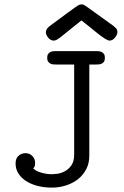

<svg xmlns="http://www.w3.org/2000/svg" viewBox="-20 -844 565 875"><path d="M189 -697Q189 -713 209 -727Q258 -763 284.5 -783Q311 -803 324.5 -812Q338 -821 342.5 -822.5Q347 -824 351 -824H353Q357 -824 361.5 -822Q366 -820 379.5 -810.5Q393 -801 420 -781.5Q447 -762 497 -726Q502 -722 508.5 -715.5Q515 -709 515 -698Q515 -686 504 -672.5Q493 -659 479 -659Q472 -659 457 -668.5Q442 -678 424 -692.5Q406 -707 386.5 -723Q367 -739 351 -751Q312 -720 289.5 -701.5Q267 -683 254.5 -673.5Q242 -664 236 -661.5Q230 -659 225 -659Q210 -659 199.5 -672.5Q189 -686 189 -697ZM51 -99Q51 -123 65 -134.5Q79 -146 96 -146Q115 -146 127.5 -133Q140 -120 140 -102Q140 -90 137.5 -85Q135 -80 132 -76Q143 -66 156.5 -61Q170 -56 182.5 -53.5Q195 -51 204.5 -50.5Q214 -50 217 -50Q224 -50 240.5 -52Q257 -54 274.5 -63Q292 -72 305 -90Q318 -108 318 -140V-550H236Q230 -550 223 -550.5Q216 -551 210 -554Q204 -557 199.5 -563Q195 -569 195 -581Q195 -592 199.5 -598Q204 -604 210 -607Q216 -610 223 -610.5Q230 -611 236 -611H417Q423 -611 430 -610.5Q437 -610 443 -607Q449 -604 453.5 -598Q458 -592 458 -581Q458 -569 454 -563Q450 -557 443.5 -554Q437 -551 430 -550.5Q423 -550 417 -550H387V-134Q387 -100 373 -73Q359 -46 335.5 -27.5Q312 -9 281 1Q250 11 217 11Q179 11 148.5 2.5Q118 -6 96.5 -20.5Q75 -35 63 -55Q51 -75 51 -99Z"/></svg>

Font: CMU Typewriter Custom
Style: Regular
Weight: 500
Monospace: yes
Version: Version 0.7.0